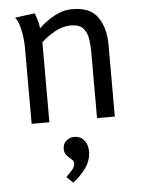

<svg xmlns="http://www.w3.org/2000/svg" viewBox="-55 -553 658 883"><g transform="rotate(-5 273.5 -111.5)"><path d="M138 -505Q145 -488 150 -470Q155 -452 157 -434Q187 -464 228 -486.5Q269 -509 312 -509Q395 -509 429.5 -459Q464 -409 464 -332V0H382V-305Q382 -336 377.5 -366Q373 -396 355.5 -415.5Q338 -435 298 -435Q261 -435 224.5 -414.5Q188 -394 162 -369V0H80V-352Q80 -372 77 -398.5Q74 -425 67 -450.5Q60 -476 47 -493ZM269 77Q299 77 315.5 98Q332 119 332 148Q332 191 306.5 226Q281 261 247 286L218 258Q229 247 244 230.5Q259 214 259 198Q259 187 248.5 178.5Q238 170 227.5 158.5Q217 147 217 127Q217 105 232.5 91Q248 77 269 77Z"/></g></svg>

Font: Rosario Light
Style: Regular
Weight: 300
Designer: Hector Gatti
Foundry: Omnibus Type
Version: Version 1.101; ttfautohint (v1.8.1.43-b0c9)